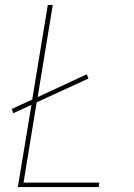

<svg xmlns="http://www.w3.org/2000/svg" viewBox="-20 -755 540 775"><path d="M52 0 107 -332 34 -298 27 -315 110 -353 173 -735H193L132 -363L330 -455L337 -438L128 -342L75 -18H381L378 0Z"/></svg>

Font: Iosevka Term Curly Th Obl
Style: Regular
Weight: 100
Italic angle: -9°
Designer: Belleve Invis
Foundry: Belleve Invis
Version: Version 32.3.0